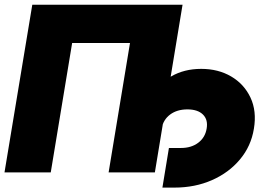

<svg xmlns="http://www.w3.org/2000/svg" viewBox="-21 -748 1160 833"><path d="M771 -727.5 650.9 0H450.2L543 -561.5H292L199.2 0H-1.5L119.1 -727.5ZM683.6 65.9 711.9 -106H764.2Q809.1 -106 839.1 -128.7Q869.1 -151.4 875.5 -189.9Q882.3 -228.5 859.6 -251Q836.9 -273.4 792 -273.4Q747.1 -273.4 717 -251Q687 -228.5 680.2 -189.9H580.6Q593.3 -266.1 629.2 -324.7Q665 -383.3 721.4 -416.3Q777.8 -449.2 852.1 -449.2Q925.8 -449.2 981.9 -416.3Q1038.1 -383.3 1065.7 -324.7Q1093.3 -266.1 1080.6 -189.9Q1068.4 -113.8 1020 -56.2Q971.7 1.5 898.2 33.7Q824.7 65.9 735.8 65.9Z"/></svg>

Font: Inter 24pt Black
Style: Italic
Weight: 900
Italic angle: -9.3988°
Designer: Rasmus Andersson
Foundry: rsms
Version: Version 4.001;git-66647c0bb